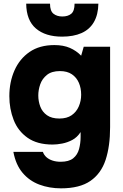

<svg xmlns="http://www.w3.org/2000/svg" viewBox="-20 -782 672 1048"><path d="M313 246Q249 246 194.5 225.5Q140 205 103 161Q66 117 53 47H214Q220 64 233.5 76Q247 88 267 94.5Q287 101 311 101Q356 101 379.5 82Q403 63 411.5 31.5Q420 0 420 -35V-61Q401 -32 374.5 -18Q348 -4 319.5 1.5Q291 7 267 7Q183 7 130.5 -30Q78 -67 54.5 -127.5Q31 -188 31 -257Q31 -334 59 -397.5Q87 -461 141.5 -498.5Q196 -536 277 -536Q326 -536 361.5 -520.5Q397 -505 423 -478L437 -527H581V-88Q581 16 556.5 90.5Q532 165 473.5 205.5Q415 246 313 246ZM304 -135Q345 -135 371 -153Q397 -171 410 -201Q423 -231 423 -265Q423 -301 410.5 -330Q398 -359 372.5 -376.5Q347 -394 307 -394Q262 -394 236 -373Q210 -352 199.5 -321.5Q189 -291 189 -261Q189 -229 200 -200Q211 -171 236.5 -153Q262 -135 304 -135ZM319 -582Q228 -582 176 -626.5Q124 -671 123 -762H253Q253 -722 272 -707Q291 -692 320 -692Q351 -692 369 -707Q387 -722 387 -762H517Q516 -702 492.5 -661.5Q469 -621 425 -601.5Q381 -582 319 -582Z"/></svg>

Font: Onest ExtraBold
Style: Regular
Weight: 800
Designer: Dmitri Voloshin, Andrey Kudryavtsev
Foundry: Dmitri Voloshin, Andrey Kudryavtsev
Version: Version 1.000;gftools[0.9.33]